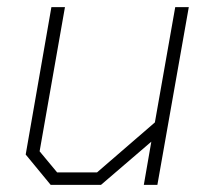

<svg xmlns="http://www.w3.org/2000/svg" viewBox="-20 -518 590 538"><path d="M52 -85 124 -498H162L91 -94L140 -35H252L414 -175L471 -498H509L421 0H383L404 -121L263 0H122Z"/></svg>

Font: Chakra Petch ExtraLight
Style: Italic
Weight: 275
Italic angle: -10°
Designer: Katatrad Aksorn Co.,Ltd.
Foundry: Cadson Demak Co.,Ltd.
Version: Version 1.000; ttfautohint (v1.6)